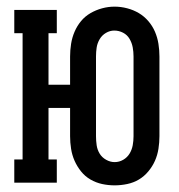

<svg xmlns="http://www.w3.org/2000/svg" viewBox="-20 -550 540 578"><path d="M325 8Q306 8 287.5 4Q269 0 252.5 -9.5Q236 -19 224 -34Q212 -49 204.5 -66Q197 -83 194 -102Q191 -121 191 -140V-225H126V-70H151V0H23V-70H48V-450H23V-520H151V-450H126V-295H191V-380Q191 -399 194 -418Q197 -437 204.5 -454.5Q212 -472 224 -486.5Q236 -501 252.5 -510.5Q269 -520 287.5 -525Q306 -530 325 -530Q344 -530 363 -525Q382 -520 398 -510.5Q414 -501 426.5 -486.5Q439 -472 446.5 -454.5Q454 -437 457 -418Q460 -399 460 -380V-140Q460 -121 457 -102Q454 -83 446.5 -66Q439 -49 426.5 -34Q414 -19 398 -9.5Q382 0 363 4Q344 8 325 8ZM325 -62Q339 -62 351 -69Q363 -76 370 -87.5Q377 -99 379.5 -112.5Q382 -126 382 -140V-380Q382 -394 379.5 -407.5Q377 -421 370 -433Q363 -445 350.5 -451.5Q338 -458 324 -458Q311 -458 299 -451Q287 -444 280 -432Q273 -420 271 -407Q269 -394 269 -380V-140Q269 -126 271 -112.5Q273 -99 280 -87.5Q287 -76 299.5 -69Q312 -62 325 -62Z"/></svg>

Font: Iosevka Gothic
Style: Regular
Weight: 400
Monospace: yes
Designer: Belleve Invis
Foundry: Belleve Invis
Version: Version 15.5.1; ttfautohint (v1.8.4)